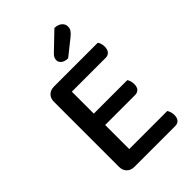

<svg xmlns="http://www.w3.org/2000/svg" viewBox="-241 -926 1027 1027"><g transform="rotate(-45 272.0 -413.0)"><path d="M149 1Q123 1 107 -15Q91 -31 91 -57V-550Q91 -576 107 -591.5Q123 -607 149 -607H480Q485 -601 488.5 -590Q492 -579 492 -566Q492 -544 481.5 -532Q471 -520 453 -520H197V-354H450Q455 -348 458.5 -337Q462 -326 462 -313Q462 -290 451.5 -279Q441 -268 423 -268H197V-86H485Q489 -80 493 -69Q497 -58 497 -45Q497 -22 486.5 -10.5Q476 1 458 1ZM372 -827Q399 -826 414 -813Q429 -800 429 -782Q429 -766 422 -755.5Q415 -745 398 -731L309 -660Q284 -661 270.5 -671.5Q257 -682 257 -698Q257 -717 274 -733Z"/></g></svg>

Font: Baloo Bhaina 2 Medium
Style: Regular
Weight: 500
Designer: Yesha Goshar, Manish Minz, Shuchita Grover and Ek Type
Foundry: Ek Type
Version: Version 1.640;hotconv 1.0.111;makeotfexe 2.5.65597; ttfautoh